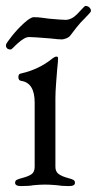

<svg xmlns="http://www.w3.org/2000/svg" viewBox="-27 -625 327 648"><path d="M0 0ZM24 -8Q24 -15 29.5 -18Q35 -21 47 -24Q70 -30 80 -37.5Q90 -45 90 -62V-279Q90 -345 45 -352Q35 -353 35 -365Q35 -376 44 -377Q105 -391 149 -427Q158 -434 163 -434Q169 -434 169 -429Q169 -418 166 -391Q165 -379 162.5 -346.5Q160 -314 160 -294V-62Q160 -46 170.5 -38Q181 -30 203 -24Q215 -21 220.5 -18Q226 -15 226 -8Q226 3 206 3Q181 3 164 0Q142 -2 125 -2Q109 -2 87 0Q71 3 44 3Q24 3 24 -8ZM-7 -473Q-7 -478 12.5 -502.5Q32 -527 54 -547Q76 -567 87 -567Q102 -567 115.5 -565Q129 -563 138 -562Q182 -558 194 -558Q214 -558 233 -577Q241 -585 250 -595Q259 -605 261 -605Q269 -605 274.5 -600Q280 -595 280 -588Q280 -584 258 -562Q246 -551 231 -532Q216 -513 211 -506Q206 -499 196.5 -495.5Q187 -492 182 -492Q170 -492 146 -495Q86 -500 71 -500Q56 -500 32 -478Q27 -474 19.5 -466Q12 -458 9 -458Q-7 -458 -7 -473Z"/></svg>

Font: EB Garamond
Style: Regular
Weight: 400
Designer: Georg Duffner and Octavio Pardo
Foundry: Georg Duffner
Version: Version 1.000; ttfautohint (v1.6)